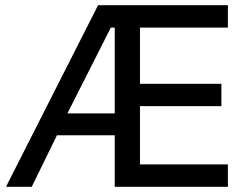

<svg xmlns="http://www.w3.org/2000/svg" viewBox="-20 -718 959 738"><path d="M421 -198H199L102 0H3L357 -698H856V-612H518V-396H831V-310H518V-86H856V0H421ZM406 -612 239 -282H421V-612Z"/></svg>

Font: IBM Plex Sans Text
Style: Regular
Weight: 450
Designer: Mike Abbink, Paul van der Laan, Pieter van Rosmalen
Foundry: Bold Monday
Version: Version 3.005